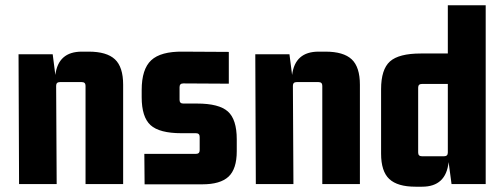

<svg xmlns="http://www.w3.org/2000/svg" viewBox="-20 -695 1904 725"><path d="M289 -500H315Q383 -500 414 -471Q445 -442 445 -375V0H303V-371Q303 -385 289 -385H206Q192 -385 192 -371L194 0H52L50 -490H179L189 -412Q200 -500 289 -500Z M744 1H526L525 -114H720Q734 -114 734 -128V-178Q734 -192 720 -192H665Q582 -192 548.5 -222.5Q515 -253 515 -328V-355Q515 -434 551 -467.5Q587 -501 670 -500L844 -499V-379L672 -380Q658 -380 658 -366V-318Q658 -304 672 -304H724Q807 -304 840.5 -274Q874 -244 874 -169V-124Q874 -57 843 -28Q812 1 744 1Z M1183 -500H1209Q1277 -500 1308 -471Q1339 -442 1339 -375V0H1197V-371Q1197 -385 1183 -385H1100Q1086 -385 1086 -371L1088 0H946L944 -490H1073L1083 -412Q1094 -500 1183 -500Z M1671 -675H1814V0H1685L1674 -83Q1664 10 1574 10H1549Q1481 10 1450 -19Q1419 -48 1419 -115V-358Q1419 -433 1452.5 -463Q1486 -493 1569 -493H1671ZM1671 -119V-378H1573Q1559 -378 1559 -364V-119Q1559 -105 1573 -105H1657Q1671 -105 1671 -119Z"/></svg>

Font: Gemunu Libre ExtraBold
Style: Regular
Weight: 800
Designer: Puspanada Ekanayake, Sola Matas, Pathum Egodawatta, Kosala Senevirathne
Foundry: mooniak
Version: Version 1.100